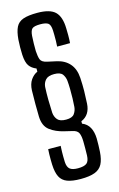

<svg xmlns="http://www.w3.org/2000/svg" viewBox="-148 -861 699 1129"><g transform="rotate(-15 201.0 -297.0)"><path d="M197 207.5Q146 207.5 115.5 196Q85 184.5 71.2 157.2Q57.5 130 55.5 82.5Q55 68.5 54.8 52Q54.5 35.5 55 19Q55.5 2.5 56.5 -11.5H132.5Q131.5 9.5 131 23.5Q130.5 37.5 130.8 51.5Q131 65.5 131.5 86Q133 117.5 148.2 130Q163.5 142.5 197 142.5Q235 142.5 250.8 129.8Q266.5 117 267.5 82.5Q268 60 268.2 40Q268.5 20 268 -1.5Q267.5 -35 259.2 -53.2Q251 -71.5 222 -77.5L176 -88.5Q124 -100.5 89.8 -126.8Q55.5 -153 53.5 -210Q52.5 -247.5 52.5 -287.8Q52.5 -328 53.5 -369.5Q55 -408.5 71.8 -433Q88.5 -457.5 113 -468.5V-487.5Q85 -498.5 70.2 -519.5Q55.5 -540.5 53 -587.5Q52 -609 52.2 -632.2Q52.5 -655.5 54 -679Q58 -727.5 71.5 -754.2Q85 -781 115.8 -791.8Q146.5 -802.5 201.5 -802.5Q278.5 -802.5 310 -771.8Q341.5 -741 343 -670.5Q343.5 -653 343.8 -629.2Q344 -605.5 342 -580.5H263.5Q265 -596 265.2 -615Q265.5 -634 265.2 -651.2Q265 -668.5 264.5 -678Q263 -713 249 -723Q235 -733 201.5 -733Q164.5 -733 152.2 -722.5Q140 -712 137.5 -680Q136 -660.5 135.5 -633Q135 -605.5 135.5 -587Q137.5 -553 144.5 -535Q151.5 -517 183.5 -510L236 -498.5Q286.5 -488 315.2 -455.2Q344 -422.5 347.5 -367.5Q350 -322 349.5 -288Q349 -254 346.5 -210.5Q344.5 -177 329.8 -154Q315 -131 287.5 -119.5V-105Q318 -93 332.8 -65.5Q347.5 -38 348.5 1.5Q348.5 19 348.2 42Q348 65 346.5 82Q343.5 128.5 329 156Q314.5 183.5 282.8 195.5Q251 207.5 197 207.5ZM204 -152Q241 -152 254.2 -170.2Q267.5 -188.5 269.5 -211.5Q271.5 -233.5 272.2 -262.8Q273 -292 272.5 -320.5Q272 -349 270 -370Q268 -392.5 255 -410.8Q242 -429 204 -429Q167 -429 151.5 -411.5Q136 -394 134 -370Q132 -332.5 132.5 -290.5Q133 -248.5 135 -211.5Q137.5 -186.5 152.2 -169.2Q167 -152 204 -152Z"/></g></svg>

Font: Big Shoulders
Style: Regular
Weight: 400
Designer: Patric King
Foundry: XO Type Co
Version: Version 2.002